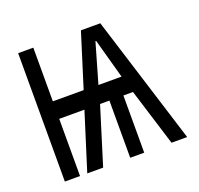

<svg xmlns="http://www.w3.org/2000/svg" viewBox="-102 -662 803 773"><g transform="rotate(-20 300.0 -275.0)"><path d="M50 -550H115V-320H247L319 -550H402L574 0H507L431 -245H390V0H330V-245H290L214 0H146L223 -245H115V0H50ZM409 -319 362 -489H359L310 -319Z"/></g></svg>

Font: JuliaMono ExtraBold
Style: Regular
Weight: 800
Monospace: yes
Designer: cormullion
Foundry: corm
Version: Version 0.055; ttfautohint (v1.8.4)